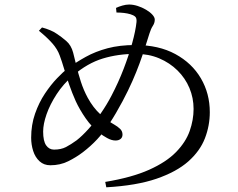

<svg xmlns="http://www.w3.org/2000/svg" viewBox="-20 -788 1040 838"><path d="M149.8 -653.8 163.4 -668.1Q181.4 -663.5 199.2 -656Q217.1 -648.6 230 -639.1Q247.3 -627.8 269 -609.3Q290.7 -590.8 299.3 -558.1Q305.3 -535.4 313.3 -501.6Q321.2 -467.8 333 -431.2Q344.9 -394.5 362.8 -361.4Q386.5 -318 417.8 -289.3Q449.1 -260.7 478.9 -244.1Q493.1 -236.1 503.9 -225.8Q514.7 -215.5 514.7 -200.8Q514.7 -188.3 506.2 -181.5Q497.7 -174.7 484.3 -174.7Q466.9 -174.7 447.3 -185.7Q427.6 -196.7 415.2 -206.7Q380.6 -233 354 -271.4Q327.4 -309.8 310.4 -346.8Q294.6 -382.3 282.1 -418.3Q269.6 -454.2 259.9 -487.2Q250.2 -520.2 240.8 -545.3Q230.9 -573.4 208.3 -598.9Q185.7 -624.4 149.8 -653.8ZM488.4 -733.4 486.4 -753.5Q498.1 -759.1 513.8 -763.6Q529.5 -768.2 543.6 -768.2Q561.3 -768.2 580.8 -762Q600.2 -755.8 617.4 -745.6Q634.6 -735.5 645 -724Q655.5 -712.4 655.5 -702.5Q655.5 -687.9 647.1 -675.2Q638.7 -662.5 632.3 -641.8Q622.8 -611.5 612.4 -579.1Q602 -546.7 589 -510.9Q575.9 -475.2 558 -434.4Q540.1 -393.5 515 -346.3Q485.2 -290.5 458.7 -250.4Q432.2 -210.2 404.4 -180.3Q376.6 -150.4 341.8 -123.7Q312.4 -101.3 277.4 -84Q242.5 -66.7 199.8 -66.7Q171.4 -66.7 152.5 -84.2Q133.6 -101.6 124.8 -129.2Q116 -156.8 116 -186.9Q116 -243 133 -291.8Q150.1 -340.6 176.2 -379.7Q202.3 -418.7 229.3 -446.7Q256.3 -474.7 275.1 -489.4Q312.1 -516.5 354.3 -539.8Q396.4 -563.2 449.5 -577.4Q502.5 -591.5 570.7 -591.5Q672.6 -591.5 745.3 -552Q817.9 -512.5 856.8 -446.1Q895.7 -379.7 895.7 -298.4Q895.7 -239.6 874.4 -184.3Q853.1 -129 801.9 -83.5Q750.6 -38.1 663.3 -8Q576 22 443.9 29.5L439.3 6Q555.5 -13.3 630.6 -46.9Q705.7 -80.5 748.3 -124.2Q790.9 -167.9 807.9 -216.3Q824.9 -264.6 824.9 -312.5Q824.9 -360.6 806.8 -403.8Q788.6 -447 754.8 -480.4Q721 -513.8 674.8 -533.4Q628.7 -552.9 572.5 -552.9Q495.7 -552.9 428.7 -532.6Q361.7 -512.3 298.8 -458.2Q256.6 -422 227.3 -377Q198.1 -332 183.2 -289.3Q168.3 -246.5 168.3 -213.7Q168.3 -172.2 181.4 -153.6Q194.5 -135 215.7 -135Q246.1 -135 267.5 -146Q288.8 -157 314.3 -175.5Q339.1 -194.9 366.7 -225.6Q394.3 -256.3 420.5 -294Q446.6 -331.8 466.9 -371Q496.9 -428.3 519.8 -487.9Q542.6 -547.4 557.2 -600.7Q571.8 -653.9 575.8 -691.8Q577.3 -708.8 570.1 -715.3Q562.8 -721.8 549.4 -725.8Q536 -729.8 521 -731.5Q506 -733.2 488.4 -733.4Z"/></svg>

Font: Early Summer Mincho VF
Style: Regular
Weight: 250
Designer: GuiWonder
Version: Version 1.002